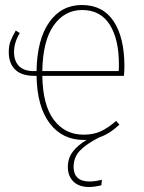

<svg xmlns="http://www.w3.org/2000/svg" viewBox="-20 -549 577 767"><path d="M475 -246H149Q151 -128 195.5 -69.5Q240 -11 314 -11Q353 -11 382.5 -24.5Q412 -38 444 -66L457 -51Q416 -13 376 0Q325 26 299.5 52.5Q274 79 274 118Q274 146 290 161Q306 176 337 176Q360 176 387 169L385 191Q358 198 336 198Q295 198 273 176Q251 154 251 118Q251 84 270 58Q289 32 326 10H314Q229 10 178.5 -56.5Q128 -123 126 -246H117Q66 -246 40.5 -271Q15 -296 15 -341Q15 -367 22.5 -386Q30 -405 43 -427L59 -417Q36 -379 36 -341Q36 -306 55.5 -285.5Q75 -265 115 -265H126Q128 -391 176.5 -460Q225 -529 307 -529Q391 -529 434 -464Q477 -399 477 -284Q477 -268 475 -246ZM455 -292Q455 -393 418 -451Q381 -509 308 -509Q238 -509 194.5 -447.5Q151 -386 149 -265H454Q455 -273 455 -292Z"/></svg>

Font: Fira Sans Condensed Thin
Style: Regular
Weight: 250
Width: 3
Designer: Carrois Corporate & Edenspiekermann AG
Foundry: Carrois Corporate GbR & Edenspiekermann AG
Version: Version 4.203